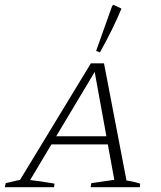

<svg xmlns="http://www.w3.org/2000/svg" viewBox="-46 -783 675 803"><path d="M483 -28Q498 -26 513 -22.5Q528 -19 540 -15L539 0H333L336 -17L432 -31L405 -179H169L80 -30Q105 -27 130 -23.5Q155 -20 182 -15L180 0H-26L-22 -17L38 -31L334 -518H389ZM189 -213H399L350 -482ZM372 -564 356 -570 423 -758 428 -763 462 -747Q445 -706 422.5 -660Q400 -614 372 -564Z"/></svg>

Font: Piazzolla SC ExtraLight
Style: Italic
Weight: 200
Italic angle: -11.3°
Designer: Juan Pablo del Peral
Foundry: Huerta Tipografica
Version: Version 1.330